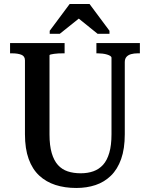

<svg xmlns="http://www.w3.org/2000/svg" viewBox="-20 -924 745 954"><path d="M226 -256Q226 -201 237 -163.5Q248 -126 268 -104Q288 -82 316.5 -72.5Q345 -63 381 -63Q416 -63 444 -73Q472 -83 492 -105Q512 -127 523 -164.5Q534 -202 534 -257V-637Q534 -642 528 -646Q522 -650 512 -653Q502 -656 490 -657.5Q478 -659 467 -659H459V-710H675V-659H664Q646 -659 631.5 -655Q617 -651 608.5 -641.5Q600 -632 600 -615V-257Q600 -185 582 -134Q564 -83 531 -51Q498 -19 454.5 -4.5Q411 10 359 10Q302 10 255.5 -5Q209 -20 175 -51.5Q141 -83 122.5 -134Q104 -185 104 -257V-624Q104 -645 86 -652Q68 -659 40 -659H30V-710H301V-659H293Q282 -659 270.5 -658.5Q259 -658 249 -656.5Q239 -655 232.5 -653.5Q226 -652 226 -649ZM425 -904H326L227 -771V-756H277L392 -848H351L465 -756H524V-771Z"/></svg>

Font: Roboto Serif 28pt Condensed Medium
Style: Regular
Weight: 500
Width: 3
Designer: Greg Gazdowicz
Foundry: Commercial Type
Version: Version 1.008